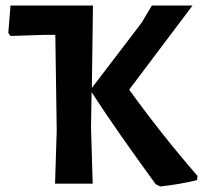

<svg xmlns="http://www.w3.org/2000/svg" viewBox="-20 -664 747 694"><path d="M316 -644 312 -346 492 -582 529 -644H676L447 -340Q562 -180 694 -28L692 -13Q633 2 559 10L543 2Q399 -195 311 -331L309 -204L315 0H179L185 -192L180 -538H141L18 -534L10 -545L18 -644Z"/></svg>

Font: Alegreya Sans
Style: Bold
Weight: 700
Designer: Juan Pablo del Peral
Foundry: Huerta Tipografica
Version: Version 2.007